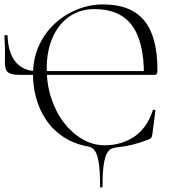

<svg xmlns="http://www.w3.org/2000/svg" viewBox="-20 -656 780 867"><path d="M432 187Q432 117 426 79Q420 41 408.5 25Q397 9 380 6Q313 -6 265 -38.5Q217 -71 187 -116.5Q157 -162 143 -214.5Q129 -267 129 -319Q129 -390 155 -448Q181 -506 226 -548Q271 -590 328 -613Q385 -636 446 -636Q571 -636 631 -563.5Q691 -491 691 -339Q691 -327 688 -322.5Q685 -318 676 -318H630Q630 -470 575 -542.5Q520 -615 407 -615Q342 -615 293.5 -581.5Q245 -548 218 -487.5Q191 -427 191 -346Q191 -274 212 -211Q233 -148 269.5 -101Q306 -54 353 -27Q400 0 453 0Q527 0 585 -38Q643 -76 670 -158Q671 -162 676.5 -160.5Q682 -159 682 -157L668 -50Q666 -38 663.5 -34.5Q661 -31 653 -27Q581 2 516 8Q500 10 486.5 14.5Q473 19 463.5 35Q454 51 448.5 86.5Q443 122 443 187Q443 191 437.5 191Q432 191 432 187ZM67 -318Q30 -318 16 -329.5Q2 -341 2 -375Q2 -387 2.5 -399.5Q3 -412 2.5 -434Q2 -456 0 -495Q0 -497 7 -497.5Q14 -498 14 -496Q17 -414 52 -374.5Q87 -335 145 -335H667V-318Z"/></svg>

Font: Cormorant Light
Style: Regular
Weight: 300
Designer: Christian Thalmann (Catharsis Fonts)
Foundry: Catharsis Fonts
Version: Version 4.000